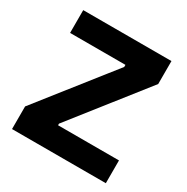

<svg xmlns="http://www.w3.org/2000/svg" viewBox="-173 -914 1032 1062"><g transform="rotate(30 343.0 -383.5)"><path d="M45.4 0V-144.5L411.1 -607.9V-621.1H57.6V-766.6H621.1V-620.1L255.4 -155.8V-145.5H644.5V0Z"/></g></svg>

Font: Acari Sans Neue Black
Style: Regular
Weight: 900
Designer: Alfredo Marco Pradil
Foundry: Alfredo Marco Pradil
Version: Version 1.045;June 16, 2019;FontCreator 11.5.0.2425 64-bit; 